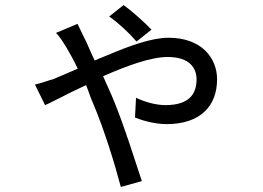

<svg xmlns="http://www.w3.org/2000/svg" viewBox="-20 -658 1040 758"><path d="M578 -541C550 -571 495 -619 468 -638L411 -593C448 -567 490 -528 519 -494L578 -541ZM540 57C525 13 506 -48 485 -110L481 -120C480 -124 479 -127 478 -131L474 -141C457 -191 438 -241 420 -283C410 -305 399 -330 387 -357C482 -399 576 -433 642 -433C732 -433 756 -386 756 -345C756 -290 730 -243 633 -243C593 -243 548 -257 517 -272L513 -194C542 -182 592 -168 637 -168C775 -168 837 -243 837 -345C837 -428 777 -509 645 -509C579 -509 491 -477 404 -440L389 -434C382 -431 376 -428 369 -426L359 -421C357 -421 356 -420 354 -419C335 -457 323 -491 310 -514C303 -528 294 -548 286 -564L201 -528C216 -514 232 -487 242 -471C254 -451 270 -422 287 -387C249 -370 217 -357 189 -345C175 -342 147 -331 118 -324L158 -243C179 -252 209 -268 245 -286L255 -291C275 -301 297 -311 320 -322C324 -311 328 -300 332 -290L335 -281C339 -270 343 -260 348 -249C391 -147 432 -15 457 80L540 57Z"/></svg>

Font: Glow Sans SC Normal Book
Style: Regular
Weight: 500
Designer: Ryoko NISHIZUKA (kana, bopomofo & ideographs); Paul D. Hunt (Latin, Greek & Cyrillic); Sandoll Communications, Soo-young
Version: Version 0.93